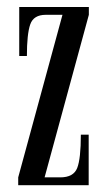

<svg xmlns="http://www.w3.org/2000/svg" viewBox="-20 -544 318 564"><path d="M33.5 0V-23L163.5 -500.5H114.5Q78.5 -500.5 68.8 -472.2Q59 -444 59 -379.5H36.5V-523.5H241V-500.5L111 -23H157Q196 -23 206.8 -50.5Q217.5 -78 217.5 -148.5H240.5V0Z"/></svg>

Font: Imbue 50pt
Style: Regular
Weight: 400
Designer: Tyler Finck
Foundry: Etcetera Type Company
Version: Version 1.102; ttfautohint (v1.8.3)